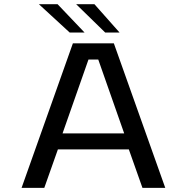

<svg xmlns="http://www.w3.org/2000/svg" viewBox="-20 -910 904 930"><path d="M780.5 0H670L604 -186.5H260.5L194.5 0H84.5L333 -700H531.5ZM408.5 -621.5 283 -264H581.5L456 -621.5ZM489.5 -752.5 349 -889.5H437.5L559 -752.5ZM317.5 -752.5 168.5 -889.5H259L389.5 -752.5Z"/></svg>

Font: Trispace SemiExpanded
Style: Regular
Weight: 400
Width: 6
Designer: Tyler Finck
Foundry: Etcetera Type Company
Version: Version 1.210; ttfautohint (v1.8.3)